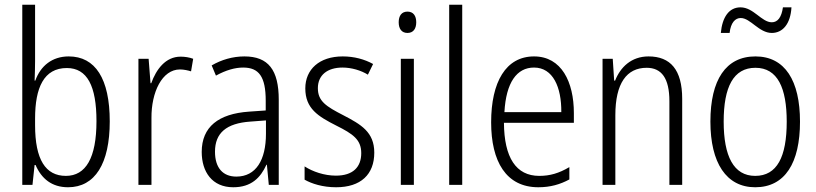

<svg xmlns="http://www.w3.org/2000/svg" viewBox="-20 -780 3443 810"><path d="M128 -523V-760H74V0H117L126 -84H130C155 -26 199 10 267 10C381 10 443 -90 443 -268C443 -448 382 -542 270 -542C200 -542 151 -502 129 -440H126C127 -465 128 -497 128 -523ZM262 -493C348 -493 387 -417 387 -269C387 -114 342 -38 258 -38C172 -38 128 -107 128 -252V-280C128 -410 165 -493 262 -493Z M742 -541C678 -541 639 -487 618 -429H615L607 -532H564V0H619V-282C618 -391 664 -487 739 -487C756 -487 773 -483 786 -479L795 -532C779 -538 760 -541 742 -541Z M1011 -542C962 -542 914 -528 873 -504L891 -461C933 -484 971 -495 1006 -495C1072 -495 1101 -457 1101 -355V-314L1030 -309C902 -300 831 -245 831 -139C831 -55 875 10 964 10C1040 10 1079 -30 1104 -85H1106L1114 0H1156V-359C1156 -485 1112 -542 1011 -542ZM1036 -267 1102 -272V-216C1102 -105 1060 -35 977 -35C921 -35 887 -71 887 -140C887 -219 935 -260 1036 -267Z M1559 -136C1559 -223 1503 -255 1428 -294C1356 -331 1321 -353 1321 -408C1321 -463 1361 -495 1425 -495C1463 -495 1503 -483 1532 -465L1554 -510C1518 -530 1474 -542 1426 -542C1327 -542 1268 -487 1268 -407C1268 -322 1322 -289 1399 -250C1469 -215 1504 -191 1504 -134C1504 -75 1469 -39 1397 -39C1348 -39 1299 -56 1265 -78V-22C1295 -5 1341 10 1398 10C1502 10 1559 -44 1559 -136Z M1699 -731C1674 -731 1662 -713 1662 -686C1662 -658 1675 -641 1699 -641C1723 -641 1736 -658 1736 -686C1736 -713 1724 -731 1699 -731ZM1726 -532H1671V0H1726Z M1930 0V-760H1875V0Z M2233 -542C2114 -542 2052 -434 2052 -264C2052 -99 2115 10 2251 10C2302 10 2343 -2 2382 -23V-75C2338 -49 2300 -38 2255 -38C2157 -38 2107 -115 2106 -262H2401V-303C2401 -434 2349 -542 2233 -542ZM2233 -495C2313 -495 2349 -412 2348 -307H2108C2115 -432 2160 -495 2233 -495Z M3021 -641H3058C3063 -685 3082 -704 3105 -704C3146 -704 3182 -641 3236 -641C3282 -641 3315 -679 3319 -749H3283C3277 -707 3261 -686 3236 -686C3193 -686 3159 -749 3104 -749C3055 -749 3027 -707 3021 -641ZM2716 -542C2643 -542 2597 -496 2575 -440H2571L2565 -532H2522V0H2576V-294C2576 -429 2624 -494 2708 -494C2771 -494 2804 -450 2804 -353V0H2858V-363C2858 -486 2808 -542 2716 -542Z M3355 -267C3355 -439 3292 -542 3167 -542C3042 -542 2977 -443 2977 -267C2977 -93 3044 10 3166 10C3292 10 3355 -93 3355 -267ZM3033 -267C3033 -413 3074 -494 3167 -494C3261 -494 3299 -408 3299 -267C3299 -118 3258 -38 3166 -38C3075 -38 3033 -121 3033 -267Z"/></svg>

Font: Noto Sans Thai Looped Condensed Light
Style: Regular
Weight: 300
Width: 3
Designer: Sasikarn Vongin, Ben Mitchell
Foundry: The Fontpad Ltd
Version: Version 1.001